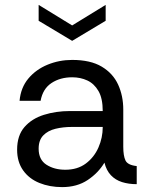

<svg xmlns="http://www.w3.org/2000/svg" viewBox="-20 -753 611 785"><path d="M234 12Q183 12 141 -5Q99 -22 74.5 -56.5Q50 -91 50 -141Q50 -199 80 -233.5Q110 -268 159.5 -283.5Q209 -299 266 -299H400Q400 -351 382.5 -381Q365 -411 337 -424Q309 -437 275 -437Q226 -437 190.5 -413.5Q155 -390 146 -341H60Q65 -395 96 -432Q127 -469 174.5 -488.5Q222 -508 275 -508Q350 -508 396 -480.5Q442 -453 463 -407Q484 -361 484 -305V-153Q484 -116 493 -97Q502 -78 539 -74V0Q506 0 479 -8.5Q452 -17 433.5 -36.5Q415 -56 407 -88Q382 -46 338.5 -17Q295 12 234 12ZM247 -59Q297 -59 331 -84.5Q365 -110 382.5 -150Q400 -190 400 -233V-234H273Q238 -234 207 -226.5Q176 -219 157 -199.5Q138 -180 138 -145Q138 -100 170 -79.5Q202 -59 247 -59ZM275 -586 138 -668V-733L275 -649L412 -733V-668Z"/></svg>

Font: Rethink Sans
Style: Regular
Weight: 400
Designer: The Rethink Sans project authors (Hans Thiessen). DM Sans designed by Colophon Foundry.
Foundry: Rethink Communications LLC
Version: Version 1.001